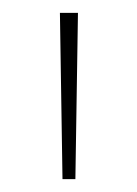

<svg xmlns="http://www.w3.org/2000/svg" viewBox="-20 -734 212 298"><path d="M101 -714H73L77 -456H97Z"/></svg>

Font: Noto Sans Lao Thin
Style: Regular
Weight: 100
Designer: Monotype Design Team
Foundry: Monotype Imaging Inc.
Version: Version 2.003